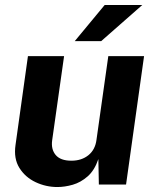

<svg xmlns="http://www.w3.org/2000/svg" viewBox="-20 -743 626 773"><path d="M211 10Q165 10 123.5 -9.5Q82 -29 58.2 -66.8Q34.5 -104.5 42.5 -159.5L92.5 -517H238L190 -178Q185 -142 204.2 -119Q223.5 -96 267.5 -96Q308.5 -96 336 -118.2Q363.5 -140.5 368.5 -180.5L416 -517H560L487.5 0H378L376 -102.5Q360.5 -57 332.8 -32.8Q305 -8.5 272.8 0.8Q240.5 10 211 10ZM401.5 -723H553L387.5 -577.5H281Z"/></svg>

Font: Public Sans
Style: Bold Italic
Weight: 700
Italic angle: -8°
Designer: The Public Sans project authors (U.S. Web Design System). Libre Franklin designed by Pablo Impallari and Rodrigo Fuenzal
Version: Version 1.008; ttfautohint (v1.8.1) -l 8 -r 50 -G 200 -x 14 